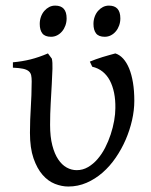

<svg xmlns="http://www.w3.org/2000/svg" viewBox="-20 -663 548 698"><path d="M468.3 -296.4Q468.3 -262.2 460 -225.8Q451.7 -189.5 436.8 -155Q421.9 -120.6 400.6 -89.6Q379.4 -58.6 352.8 -35.4Q326.2 -12.2 294.7 1.5Q263.2 15.1 228 15.1Q204.6 15.1 179.7 5.4Q154.8 -4.4 134.8 -27.3Q114.7 -50.3 101.8 -87.6Q88.9 -125 88.9 -180.2Q88.9 -206.1 89.8 -228.3Q90.8 -250.5 92 -272.5Q93.3 -294.4 94.2 -317.4Q95.2 -340.3 95.2 -367.2Q95.2 -380.4 93.3 -389.4Q91.3 -398.4 84.2 -404.3Q77.1 -410.2 63.7 -413.1Q50.3 -416 26.9 -417V-436.5Q60.5 -439.5 90.8 -447Q121.1 -454.6 154.3 -468.8L168.5 -449.7Q171.4 -437 170.7 -413.1Q169.9 -389.2 168.2 -357.2Q166.5 -325.2 164.3 -287.1Q162.1 -249 162.1 -209Q162.1 -165.5 170.2 -134.5Q178.2 -103.5 191.7 -83.5Q205.1 -63.5 222.4 -54Q239.7 -44.4 258.8 -44.4Q280.8 -44.4 299.8 -55.4Q318.8 -66.4 334.5 -84.5Q350.1 -102.5 362.1 -125.7Q374 -148.9 382.3 -174.1Q390.6 -199.2 395 -224.1Q399.4 -249 399.4 -270Q399.9 -299.8 394.8 -325.2Q389.6 -350.6 379.4 -370.1Q369.1 -389.6 353 -402.6Q336.9 -415.5 315.4 -420.4L306.6 -439Q315.9 -442.9 327.9 -447.3Q339.8 -451.7 352.8 -455.6Q365.7 -459.5 377.9 -462.9Q390.1 -466.3 399.4 -468.8Q415 -463.9 427.7 -450Q440.4 -436 449.5 -414.1Q458.5 -392.1 463.4 -362.5Q468.3 -333 468.3 -296.4ZM417.5 -596.2Q417.5 -582.5 413.1 -570.3Q408.7 -558.1 401.1 -549.1Q393.6 -540 383.3 -534.7Q373 -529.3 360.8 -529.3Q338.9 -529.3 329.3 -541.5Q319.8 -553.7 319.8 -576.2Q319.8 -589.8 324.2 -602.1Q328.6 -614.3 336.4 -623.3Q344.2 -632.3 354.2 -637.5Q364.3 -642.6 376 -642.6Q417.5 -642.6 417.5 -596.2ZM222.2 -596.2Q222.2 -582.5 217.8 -570.3Q213.4 -558.1 205.8 -549.1Q198.2 -540 188 -534.7Q177.7 -529.3 165.5 -529.3Q143.6 -529.3 134 -541.5Q124.5 -553.7 124.5 -576.2Q124.5 -589.8 128.9 -602.1Q133.3 -614.3 141.1 -623.3Q148.9 -632.3 158.9 -637.5Q168.9 -642.6 180.7 -642.6Q222.2 -642.6 222.2 -596.2Z"/></svg>

Font: Gentium
Style: Regular
Weight: 400
Designer: J. Victor Gaultney
Version: Version 1.03; 2011; OFL 1.1 release